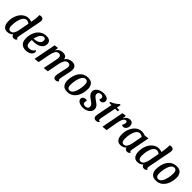

<svg xmlns="http://www.w3.org/2000/svg" viewBox="446 -2477 4222 4222"><g transform="rotate(45 2557.5 -366.0)"><path d="M456 -28Q449 -4 428.5 8Q408 20 381 20Q353 20 334.5 5Q316 -10 313 -37Q253 20 174 20Q101 20 66 -31Q31 -82 31 -169Q31 -267 66.5 -350Q102 -433 165 -481.5Q228 -530 306 -530Q350 -530 398 -513Q419 -640 420 -699Q420 -722 417 -740Q438 -754 470 -754Q499 -754 519.5 -737Q540 -720 540 -683Q540 -660 506 -494L480 -360Q446 -179 430 -104Q425 -74 425 -62Q425 -29 456 -28ZM382 -439Q363 -454 341 -462Q319 -470 301 -470Q252 -470 217 -424.5Q182 -379 164.5 -305.5Q147 -232 147 -150Q147 -40 218 -40Q268 -40 297 -87.5Q326 -135 338 -200Z M569 -178Q569 -267 601 -347.5Q633 -428 698 -479Q763 -530 857 -530Q920 -530 957 -503Q994 -476 994 -415Q994 -359 960.5 -318.5Q927 -278 869.5 -257.5Q812 -237 742 -237Q714 -237 688 -239Q685 -206 685 -179Q685 -122 706 -93Q727 -64 778 -64Q821 -64 855 -84.5Q889 -105 908 -143Q920 -140 926 -128.5Q932 -117 932 -102Q932 -72 910.5 -43.5Q889 -15 848 2.5Q807 20 753 20Q664 20 616.5 -29.5Q569 -79 569 -178ZM885 -415Q885 -444 871.5 -458.5Q858 -473 833 -473Q781 -473 744 -415.5Q707 -358 695 -288Q772 -288 828.5 -320Q885 -352 885 -415Z M1613 -55Q1613 -98 1647 -238Q1649 -249 1658 -286.5Q1667 -324 1671 -348Q1675 -372 1675 -385Q1675 -418 1657.5 -435.5Q1640 -453 1609 -453Q1553 -453 1522 -402.5Q1491 -352 1477 -278L1423 0L1309 12L1360 -241Q1361 -248 1372 -299.5Q1383 -351 1383 -384Q1383 -418 1366.5 -435.5Q1350 -453 1319 -453Q1264 -453 1235.5 -404.5Q1207 -356 1192 -278L1138 0L1024 12L1126 -510L1221 -522L1209 -432Q1260 -530 1373 -530Q1426 -530 1454 -507.5Q1482 -485 1491 -439Q1517 -485 1561.5 -507.5Q1606 -530 1658 -530Q1721 -530 1753.5 -498.5Q1786 -467 1786 -410Q1786 -377 1777.5 -332Q1769 -287 1751 -204Q1725 -94 1725 -65Q1725 -49 1731.5 -39Q1738 -29 1755 -28Q1749 -4 1728.5 8Q1708 20 1681 20Q1613 20 1613 -55Z M1869 -158Q1869 -254 1899.5 -339Q1930 -424 1994 -477Q2058 -530 2153 -530Q2247 -530 2286 -478Q2325 -426 2325 -353Q2325 -257 2294 -171.5Q2263 -86 2199 -33Q2135 20 2041 20Q1947 20 1908 -32.5Q1869 -85 1869 -158ZM2209 -366Q2209 -470 2135 -470Q2087 -470 2053 -420.5Q2019 -371 2002 -295.5Q1985 -220 1985 -144Q1985 -40 2060 -40Q2108 -40 2141.5 -90Q2175 -140 2192 -215.5Q2209 -291 2209 -366Z M2359 -83Q2359 -122 2387 -140.5Q2415 -159 2449 -159Q2477 -159 2489 -146Q2484 -132 2480 -118.5Q2476 -105 2476 -91Q2477 -65 2496 -50Q2515 -35 2548 -35Q2585 -35 2609 -54.5Q2633 -74 2633 -105Q2633 -140 2609 -165Q2585 -190 2536 -224Q2499 -250 2477 -269.5Q2455 -289 2439.5 -316.5Q2424 -344 2424 -379Q2424 -426 2455.5 -460.5Q2487 -495 2536.5 -512.5Q2586 -530 2639 -530Q2700 -530 2744.5 -506.5Q2789 -483 2788 -432Q2788 -395 2764.5 -373Q2741 -351 2710 -351Q2679 -351 2663 -364Q2677 -394 2677 -419Q2677 -445 2659.5 -459.5Q2642 -474 2610 -474Q2576 -474 2554.5 -456Q2533 -438 2533 -406Q2533 -377 2553 -354Q2573 -331 2612 -303L2631 -290Q2670 -263 2692 -244.5Q2714 -226 2729 -199Q2744 -172 2744 -137Q2744 -90 2714 -53.5Q2684 -17 2635 2.5Q2586 22 2531 22Q2462 22 2410.5 -5.5Q2359 -33 2359 -83Z M2862 -49Q2862 -87 2897 -253L2911 -322L2940 -465H2869L2873 -495Q2921 -513 2968 -543Q3015 -573 3051 -609H3082L3062 -510H3140L3131 -465H3052L2983 -125Q2975 -87 2975 -66Q2975 -28 3005 -28Q3015 -28 3025 -31Q3000 21 2932 21Q2903 21 2882.5 2Q2862 -17 2862 -49Z M3330 -522 3318 -432Q3337 -476 3375.5 -503Q3414 -530 3460 -530Q3506 -530 3530 -502Q3554 -474 3554 -430Q3554 -379 3526.5 -343.5Q3499 -308 3456 -308Q3424 -308 3412 -326Q3424 -343 3432.5 -367.5Q3441 -392 3441 -412Q3441 -453 3405 -453Q3332 -453 3301 -278L3252 0L3135 12L3235 -510Z M3553 -169Q3553 -267 3588.5 -350Q3624 -433 3687 -481.5Q3750 -530 3828 -530Q3876 -530 3931 -509L4032 -522L3952 -104Q3947 -74 3947 -62Q3947 -29 3978 -28Q3971 -4 3950.5 8Q3930 20 3903 20Q3875 20 3856.5 5Q3838 -10 3835 -37Q3775 20 3696 20Q3623 20 3588 -31Q3553 -82 3553 -169ZM3860 -200 3904 -439Q3885 -454 3863 -462Q3841 -470 3823 -470Q3774 -470 3739 -424.5Q3704 -379 3686.5 -305.5Q3669 -232 3669 -150Q3669 -40 3740 -40Q3790 -40 3819 -87.5Q3848 -135 3860 -200Z M4505 -28Q4498 -4 4477.5 8Q4457 20 4430 20Q4402 20 4383.5 5Q4365 -10 4362 -37Q4302 20 4223 20Q4150 20 4115 -31Q4080 -82 4080 -169Q4080 -267 4115.5 -350Q4151 -433 4214 -481.5Q4277 -530 4355 -530Q4399 -530 4447 -513Q4468 -640 4469 -699Q4469 -722 4466 -740Q4487 -754 4519 -754Q4548 -754 4568.5 -737Q4589 -720 4589 -683Q4589 -660 4555 -494L4529 -360Q4495 -179 4479 -104Q4474 -74 4474 -62Q4474 -29 4505 -28ZM4431 -439Q4412 -454 4390 -462Q4368 -470 4350 -470Q4301 -470 4266 -424.5Q4231 -379 4213.5 -305.5Q4196 -232 4196 -150Q4196 -40 4267 -40Q4317 -40 4346 -87.5Q4375 -135 4387 -200Z M4626 -158Q4626 -254 4656.5 -339Q4687 -424 4751 -477Q4815 -530 4910 -530Q5004 -530 5043 -478Q5082 -426 5082 -353Q5082 -257 5051 -171.5Q5020 -86 4956 -33Q4892 20 4798 20Q4704 20 4665 -32.5Q4626 -85 4626 -158ZM4966 -366Q4966 -470 4892 -470Q4844 -470 4810 -420.5Q4776 -371 4759 -295.5Q4742 -220 4742 -144Q4742 -40 4817 -40Q4865 -40 4898.5 -90Q4932 -140 4949 -215.5Q4966 -291 4966 -366Z"/></g></svg>

Font: Sansita SW
Style: Italic
Weight: 400
Italic angle: -11°
Designer: Pablo Cosgaya
Foundry: Omnibus-Type
Version: Version 1.000